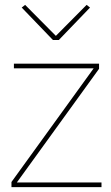

<svg xmlns="http://www.w3.org/2000/svg" viewBox="-20 -767 457 787"><path d="M221 -603 349 -736 335 -747 209 -620 83 -747 69 -736 197 -603ZM396 0V-19H49L386 -485V-506H37V-487H364L27 -21V0Z"/></svg>

Font: IBM Plex Sans Thai Looped Thin
Style: Regular
Weight: 100
Designer: Mike Abbink, Paul van der Laan, Pieter van Rosmalen, Ben Mitchell, Mark Frömberg
Foundry: Bold Monday
Version: Version 1.1